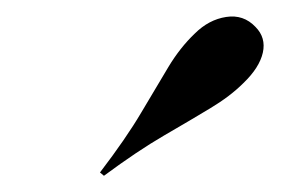

<svg xmlns="http://www.w3.org/2000/svg" viewBox="-20 -689 339 232"><path d="M105.6 -476.6 100.8 -480.6Q132.3 -521.8 150.8 -553.2Q169.4 -584.7 183.5 -608.1Q197.6 -631.5 215.3 -648.4Q232.3 -665.3 253.2 -668.5Q274.2 -671.8 288.7 -656.5Q301.6 -643.5 297.6 -625.4Q293.5 -607.3 274.2 -588.7Q258.1 -572.6 233.9 -558.1Q209.7 -543.5 177.8 -525Q146 -506.5 105.6 -476.6Z"/></svg>

Font: Playfair 144pt
Style: Bold Italic
Weight: 700
Italic angle: -15.6°
Designer: Claus Eggers Sørensen
Foundry: Claus Eggers Sørensen
Version: Version 2.203